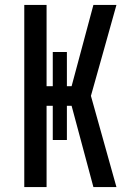

<svg xmlns="http://www.w3.org/2000/svg" viewBox="-20 -755 540 775"><path d="M78 0V-735H168V-407H193V-545H250V-407H269L357 -735H450L401 -560L347 -368L450 0H357L269 -328H250V-190H193V-328H168V0Z"/></svg>

Font: Iosevka Term Medium
Style: Regular
Weight: 500
Monospace: yes
Designer: Belleve Invis
Foundry: Belleve Invis
Version: Version 26.3.1